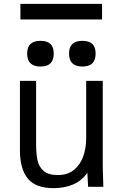

<svg xmlns="http://www.w3.org/2000/svg" viewBox="-20 -970 640 997"><path d="M83.5 -190V-550H167.5V-224Q167.5 -171.5 174.8 -137.5Q182 -103.5 206.8 -82.2Q231.5 -61 280.5 -61Q331.5 -61 364.5 -88.2Q397.5 -115.5 412.5 -158.8Q427.5 -202 427.5 -252V-550H513.5V-119Q513.5 -86 515.5 -38Q515.5 -27 516.5 0H437.5L433.5 -73Q405 -31.5 360 -12.2Q315 7 258.5 7Q165 7 124.2 -43Q83.5 -93 83.5 -190ZM121 -692Q121 -758 190 -758Q225 -758 242 -741.8Q259 -725.5 259 -692Q259 -658 242 -641.2Q225 -624.5 190 -624.5Q121 -624.5 121 -692ZM338.5 -692Q338.5 -758 407.5 -758Q442.5 -758 459.5 -741.8Q476.5 -725.5 476.5 -692Q476.5 -658 459.5 -641.2Q442.5 -624.5 407.5 -624.5Q338.5 -624.5 338.5 -692ZM86 -950H510V-869H86Z"/></svg>

Font: JuliaMono
Style: Regular
Weight: 400
Monospace: yes
Designer: cormullion
Foundry: corm
Version: Version 0.055; ttfautohint (v1.8.4)